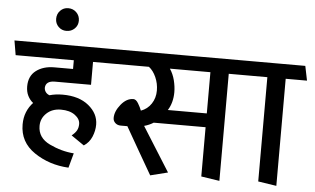

<svg xmlns="http://www.w3.org/2000/svg" viewBox="-69 -983 1798 1095"><g transform="rotate(5 830.0 -435.5)"><path d="M398 -237Q398 -266 368 -288Q338 -310 288 -310Q238 -310 206 -280Q174 -250 174 -207Q174 -139 242.5 -106Q311 -73 382 -68L359 16Q248 10 162.5 -48Q77 -106 77 -207Q77 -246 90 -278Q103 -310 126 -334Q107 -349 95.5 -372Q84 -395 84 -425Q84 -485 125 -516Q166 -547 229 -547H336V-597H3L-11 -680H541L557 -597H446V-466H239Q213 -466 199.5 -456Q186 -446 185 -427Q185 -413 193 -402Q201 -391 215 -386Q232 -391 251 -393.5Q270 -396 290 -396Q384 -396 439.5 -350.5Q495 -305 495 -242Q495 -207 480.5 -172.5Q466 -138 435 -118L361 -169Q381 -185 389.5 -200.5Q398 -216 398 -237Z M279 -760Q252 -760 233.5 -778.5Q215 -797 215 -824Q215 -852 233.5 -871Q252 -890 279 -890Q307 -890 326 -871Q345 -852 345 -824Q345 -797 326 -778.5Q307 -760 279 -760Z M1118 -597H886Q905 -569 914 -533.5Q923 -498 923 -465Q923 -436 916 -409.5Q909 -383 895 -361H1118ZM673 -249H635Q616 -249 603.5 -260.5Q591 -272 591 -289Q591 -327 623 -366.5Q655 -406 694 -406Q709 -406 722 -384.5Q735 -363 742 -344Q779 -357 801 -390Q823 -423 823 -466Q823 -506 807 -542Q791 -578 766 -597H550Q546 -618 542.5 -638.5Q539 -659 535 -680H1330L1345 -597H1223V16L1118 0V-282H821Q810 -275 796.5 -269Q783 -263 768 -259L927 -6L827 19Q788 -47 750 -114.5Q712 -182 673 -249Z M1444 0V-597H1338L1323 -680H1654L1671 -597H1549V16Z"/></g></svg>

Font: Palanquin Medium
Style: Regular
Weight: 500
Designer: Pria Ravichandran
Version: Version 1.0.4